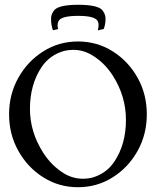

<svg xmlns="http://www.w3.org/2000/svg" viewBox="-20 -763 669 795"><path d="M302.7 12.2Q224.1 12.2 159.4 -28.6Q94.7 -69.3 56.2 -137.9Q17.6 -206.5 17.6 -289.6Q17.6 -373 56.2 -441.4Q94.7 -509.8 159.4 -550.5Q224.1 -591.3 302.7 -591.3Q381.8 -591.3 446.5 -550.5Q511.2 -509.8 549.6 -441.4Q587.9 -373 587.9 -289.6Q587.9 -206.5 549.6 -137.9Q511.2 -69.3 446.5 -28.6Q381.8 12.2 302.7 12.2ZM323.7 -22.9Q340.3 -22.9 357.9 -26.4Q418.9 -42.5 453.1 -93.3Q501.5 -165 501.5 -266.6Q501.5 -364.3 447.3 -449.7Q412.1 -504.4 360.8 -534.7Q324.7 -556.6 283.2 -556.6Q265.6 -556.6 247.6 -552.7Q186.5 -536.1 152.3 -485.4Q104 -413.1 104 -312Q104 -216.8 158.7 -130.9Q193.8 -76.2 245.1 -44.9Q281.7 -22.9 323.7 -22.9ZM303.7 -743.2Q394 -743.2 407.7 -715.3Q417 -701.7 417 -684.6Q417 -663.6 409.7 -643.1L384.8 -637.2Q388.2 -647.5 388.2 -660.6Q388.2 -667 385.7 -672.9Q377.4 -697.3 304.2 -697.3Q234.9 -697.3 223.1 -676.8Q218.3 -668.5 218.3 -658.7Q218.3 -651.9 220.7 -642.6L199.2 -637.7Q191.4 -658.7 191.4 -685.1Q191.4 -702.1 200.7 -715.3Q214.8 -743.2 303.7 -743.2Z"/></svg>

Font: Quaaykop
Style: Regular
Weight: 400
Designer: Tup Wanders
Foundry: Free font, DO NOT SELL
Version: Version 1.00;July 31, 2023;FontCreator 11.5.0.2430 64-bit